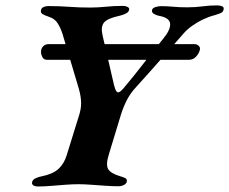

<svg xmlns="http://www.w3.org/2000/svg" viewBox="-20 -676 838 702"><path d="M152.1 -457.3Q140.1 -457.3 135 -467.2Q129.9 -477.1 129.9 -486Q129.9 -498.7 137.8 -506.7Q145.7 -514.7 158 -514.7H690.1Q699.2 -514.7 705.3 -509.6Q711.4 -504.6 711.4 -497.1Q711.4 -496.1 710.9 -495.2Q710.4 -494.3 710.4 -492.5Q707.1 -480 696.7 -468.7Q686.3 -457.3 670.4 -457.3ZM119.7 5.8Q106.9 5.8 101.3 1.3Q95.7 -3.3 97.4 -10.1Q99 -18.7 109.7 -24Q120.5 -29.2 132.5 -31.4Q172.8 -39.2 193.8 -58.5Q214.8 -77.7 224.2 -109.6L267.8 -250Q277.2 -278.2 276.6 -300.8Q276.1 -323.5 268.4 -351L208.3 -552.9Q201 -575.4 190.1 -591.8Q179.3 -608.2 159.6 -614.3Q141.5 -620.4 134.5 -625.2Q127.5 -630.1 130 -639.5Q131.6 -647.2 139.8 -650.5Q148.1 -653.8 156 -653.8Q198.3 -653.8 232.7 -651.1Q267 -648.4 309.9 -648.4Q337.6 -648.4 367.3 -651.4Q396.9 -654.5 430 -654.5Q438.7 -654.5 446.3 -650.7Q453.8 -647 452.2 -640.2Q450.5 -631.5 439.4 -626.1Q428.2 -620.7 417.6 -618.5Q372.4 -608.8 360.1 -593.3Q347.7 -577.8 355.1 -546.1L397.1 -364.1Q401.3 -348.4 404.6 -343.4Q407.8 -338.4 412 -338.4Q416.2 -338.4 421.9 -343.3Q427.6 -348.2 435.7 -358.1Q469.5 -398.4 504.7 -443.8Q539.8 -489.3 575.5 -532.9Q603.6 -566.5 602.1 -588.9Q600.6 -611.4 560.1 -618.4Q550.1 -620.4 541.9 -625.9Q533.6 -631.4 536.1 -640Q537.7 -646.8 548.4 -650.1Q559 -653.5 569.4 -653.5Q592 -653.5 614.4 -651.3Q636.8 -649.2 663.8 -649.2Q694.4 -649.2 720.1 -652.7Q745.8 -656.3 773.2 -656.3Q784.4 -656.3 792.2 -653Q799.9 -649.6 797.4 -640.4Q795 -630.9 785.4 -627.4Q775.8 -623.9 765.1 -620.5Q744.4 -615.4 722.8 -605.2Q701.2 -595 682.9 -581.9Q664.5 -568.9 652 -554.5Q622.9 -521.1 593.5 -487.8Q564 -454.4 534.9 -421.4Q505.8 -388.4 477 -356.9Q458.3 -337 445.4 -313.1Q432.5 -289.1 422.7 -258.5L377.7 -110.5Q366.1 -73.2 375.7 -57.4Q385.3 -41.7 420 -31.4Q431.7 -28.4 438.7 -24.4Q445.8 -20.4 443.3 -10.9Q441.7 -4.1 432.7 0.4Q423.7 5 412.5 5Q390.8 5 364.5 3.1Q338.3 1.2 312.6 -0.6Q287 -2.5 266.8 -2.5Q246.2 -2.5 220.5 -0.6Q194.7 1.2 168.5 3.5Q142.3 5.8 119.7 5.8Z"/></svg>

Font: EB Garamond
Style: Italic
Weight: 400
Italic angle: -17.2°
Designer: Georg Duffner and Octavio Pardo
Foundry: Georg Duffner
Version: Version 1.001